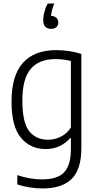

<svg xmlns="http://www.w3.org/2000/svg" viewBox="-20 -832 552 1082"><path d="M77.5 207V155Q151 179 216.5 179Q272.5 179 308.2 162.5Q344 146 361.8 108.5Q379.5 71 379.5 8.5V-54H375.5Q353 -26.5 317.2 -9.2Q281.5 8 237.5 8Q151.5 8 98.2 -55.2Q45 -118.5 45 -259.5Q45 -406.5 109.2 -478Q173.5 -549.5 297 -549.5Q332.5 -549.5 371 -543.8Q409.5 -538 438.5 -528V1Q438.5 122 384.2 176Q330 230 219 230Q184.5 230 146.2 224Q108 218 77.5 207ZM379.5 -114V-488.5Q361.5 -493 338.5 -496Q315.5 -499 293.5 -499Q200 -499 153 -443.8Q106 -388.5 106 -265.5Q106 -142 144.2 -93.2Q182.5 -44.5 251 -44.5Q289.5 -44.5 324.2 -62.5Q359 -80.5 379.5 -114ZM308.5 -705.5Q308.5 -689 297.5 -679.2Q286.5 -669.5 267.5 -669.5Q246 -669.5 234.8 -682Q223.5 -694.5 223.5 -719Q223.5 -739.5 230 -764.8Q236.5 -790 248.5 -812H286Q270 -773.5 267.5 -742.5Q286.5 -742 297.5 -732Q308.5 -722 308.5 -705.5Z"/></svg>

Font: Encode Sans Semi Condensed Light
Style: Regular
Weight: 300
Width: 4
Designer: Multiple Designers
Foundry: Impallari Type
Version: Version 2.000